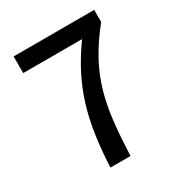

<svg xmlns="http://www.w3.org/2000/svg" viewBox="-173 -835 917 978"><g transform="rotate(-30 285.0 -346.5)"><path d="M193 22H311C323 -266 350 -429 523 -644V-715H49V-617H395C253 -419 206 -247 193 22Z"/></g></svg>

Font: コーポレート・ロゴ ver3 Medium
Style: Regular
Weight: 500
Designer: [KANA_main] LOGOTYPE.JP [Source Han Sans] Ryoko NISHIZUKA 西塚涼子 (kana, bopomofo & ideographs); Paul D. Hunt (Latin, Greek
Version: Version 12.001;FEAKit 1.0